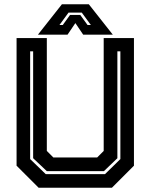

<svg xmlns="http://www.w3.org/2000/svg" viewBox="-20 -878 704 898"><path d="M160.5 0 57.5 -103V-700H199V-172L229.5 -141.5H434.5L465 -172V-700H606.5V-103L503.5 0ZM194 -63.5H471L543 -134V-638H529V-138L466 -77.5H199L135 -138V-638H121V-134ZM269.5 -858H395.5L507.5 -716H369L332.5 -770L296 -716H157.5ZM300.5 -819 258 -761H273.5L307.5 -808H355.5L389.5 -761H405L362.5 -819Z"/></svg>

Font: Tourney Thin
Style: Bold
Weight: 700
Version: Version 1.015